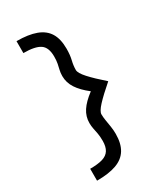

<svg xmlns="http://www.w3.org/2000/svg" viewBox="-260 -1049 1119 1299"><g transform="rotate(-30 300.0 -400.0)"><path d="M97 145V52Q158 52 194.5 41Q231 30 248 3Q265 -24 265 -70Q265 -104 260.5 -128Q256 -152 251.5 -173.5Q247 -195 247 -219Q247 -269 275 -312Q303 -355 363 -400Q305 -445 276 -489.5Q247 -534 247 -585Q247 -610 252 -630.5Q257 -651 261.5 -673.5Q266 -696 266 -728Q266 -799 227 -825.5Q188 -852 97 -852V-945Q189 -945 248.5 -923Q308 -901 336.5 -854.5Q365 -808 365 -732Q365 -683 356 -646Q347 -609 347 -575Q347 -551 387 -507Q427 -463 499 -400Q425 -336 386 -294Q347 -252 347 -229Q347 -207 351.5 -180Q356 -153 360.5 -124.5Q365 -96 365 -67Q365 8 336.5 55Q308 102 249 123.5Q190 145 97 145Z"/></g></svg>

Font: Victor Mono Thin
Style: Regular
Weight: 100
Monospace: yes
Designer: Rune Bjørnerås
Version: Version 1.561;gftools[0.9.30]